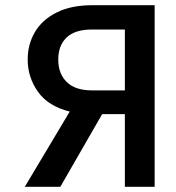

<svg xmlns="http://www.w3.org/2000/svg" viewBox="-20 -715 672 735"><path d="M211 0 371 -278H458V0H572V-695H332Q252 -695 196.5 -667Q141 -639 113.5 -592Q86 -545 86 -487Q86 -419 125.5 -363.5Q165 -308 247 -288L75 0ZM458 -369H332Q268 -369 235.5 -401Q203 -433 203 -487Q203 -541 235 -571.5Q267 -602 332 -602H458Z"/></svg>

Font: Poppins Cyr Med
Style: Regular
Weight: 500
Designer: Ninad Kale (Devanagari), Jonny Pinhorn (Latin)
Foundry: Indian Type Foundry
Version: 4.004